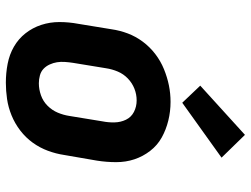

<svg xmlns="http://www.w3.org/2000/svg" viewBox="-118 -710 837 640"><g transform="rotate(90 300.0 -390.5)"><path d="M256 8Q224 8 193 2Q162 -4 136 -19Q110 -34 91.5 -57.5Q73 -81 63.5 -110Q54 -139 54 -170.5Q54 -202 60 -234L78 -344Q82 -372 92 -398.5Q102 -425 119.5 -448.5Q137 -472 160.5 -490Q184 -508 211 -519Q238 -530 265 -535.5Q292 -541 320 -541Q352 -541 382.5 -533.5Q413 -526 439 -511.5Q465 -497 483.5 -473Q502 -449 511.5 -420.5Q521 -392 521 -360Q521 -328 516 -296L497 -186Q493 -159 483 -132Q473 -105 456 -81.5Q439 -58 415.5 -40Q392 -22 365 -11Q338 0 310.5 4Q283 8 256 8ZM258 -102Q278 -102 298 -109Q318 -116 333 -131Q348 -146 356 -165Q364 -184 367 -204L385 -314Q389 -334 388.5 -354.5Q388 -375 379.5 -392.5Q371 -410 353.5 -419Q336 -428 315 -428Q295 -428 276 -420.5Q257 -413 242 -398.5Q227 -384 219 -365Q211 -346 208 -326L190 -216Q188 -203 187 -189Q186 -175 188 -162.5Q190 -150 195.5 -138Q201 -126 210 -117.5Q219 -109 232 -105.5Q245 -102 258 -102ZM323 -580 266 -640 430 -789 506 -711Z"/></g></svg>

Font: Iosevka Slab XBdExObl
Style: Regular
Weight: 800
Width: 7
Italic angle: -9°
Monospace: yes
Designer: Belleve Invis
Foundry: Belleve Invis
Version: Version 11.1.0; ttfautohint (v1.8.3)